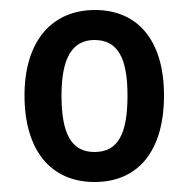

<svg xmlns="http://www.w3.org/2000/svg" viewBox="-20 -742 378 384"><path d="M308 -551C308 -663 254 -722 170 -722C83 -722 29 -659 29 -551C29 -441 82 -378 169 -378C257 -378 308 -441 308 -551ZM103 -551C103 -627 125 -662 169 -662C215 -662 235 -627 235 -551C235 -474 216 -438 169 -438C123 -438 103 -474 103 -551Z"/></svg>

Font: Noto Sans Sinhala Condensed Medium
Style: Regular
Weight: 500
Width: 3
Designer: Jelle Bosma - Monotype Design Team
Foundry: Monotype Imaging Inc.
Version: Version 2.006